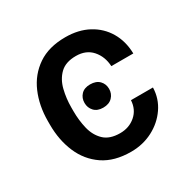

<svg xmlns="http://www.w3.org/2000/svg" viewBox="-131 -680 813 817"><g transform="rotate(-30 275.5 -272.0)"><path d="M288.7 9.9Q206.7 9.9 152.9 -26.6Q99.1 -63.2 72.6 -125.2Q46.2 -187.1 46.2 -262.4V-280.2Q46.2 -355.8 72.8 -417.6Q99.4 -479.4 153.2 -516Q207 -552.6 288.4 -552.6Q353 -552.6 401.1 -526.6Q449.2 -500.7 476.4 -454.7Q503.6 -408.7 505 -348H397Q394.5 -396 366.1 -428.4Q337.7 -460.9 287.6 -460.9Q236.9 -460.9 209.5 -434.3Q182.2 -407.7 171.9 -366.3Q161.6 -324.9 161.6 -280.2V-262.4Q161.6 -217.7 171.5 -176.3Q181.5 -134.9 208.8 -108.5Q236.2 -82 287.6 -82Q332 -82 363.3 -109Q394.5 -136 397 -180.8H505Q503.6 -127.1 473.7 -83.8Q443.9 -40.5 395.4 -15.3Q346.9 9.9 288.7 9.9ZM279.5 -212Q250.7 -212 235.3 -228.7Q219.8 -245.4 219.8 -269.2Q219.8 -293.3 235.3 -309.7Q250.7 -326 279.5 -326Q308.9 -326 324.8 -309.7Q340.6 -293.3 340.6 -269.2Q340.6 -245.4 324.6 -228.7Q308.6 -212 279.5 -212Z"/></g></svg>

Font: Linik Sans Medium
Style: Regular
Weight: 500
Designer: Rasmus Andersson (font), Cristiano Sobral (main changes)
Foundry: rsms
Version: Version 3.018;June 1, 2022;FontCreator 14.0.0.2814 64-bit; t